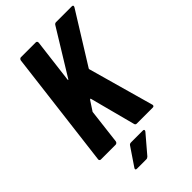

<svg xmlns="http://www.w3.org/2000/svg" viewBox="-261 -784 1043 1043"><g transform="rotate(-45 260.5 -263.0)"><path d="M25 -12 108 -688Q109 -693 112.5 -696.5Q116 -700 121 -700H234Q245 -700 245 -688L214 -436Q213 -432 215.5 -431.5Q218 -431 219 -435L376 -691Q381 -700 391 -700H511Q518 -700 520 -696.5Q522 -693 518 -686L339 -398Q338 -397 337.5 -395.5Q337 -394 337 -392L443 -14L444 -10Q444 0 433 0H311Q301 0 299 -9L230 -271Q230 -274 227.5 -273.5Q225 -273 223 -271L189 -219Q188 -218 187 -216.5Q186 -215 186 -213L162 -12Q161 -7 157 -3.5Q153 0 148 0H35Q30 0 27 -3.5Q24 -7 25 -12ZM129 168Q129 164 132 160L201 58Q206 50 217 50H307Q316 50 316 56Q316 61 312 65L225 167Q218 174 210 174H139Q129 174 129 168Z"/></g></svg>

Font: Barlow Condensed
Style: Bold Italic
Weight: 700
Width: 3
Italic angle: -7°
Designer: Jeremy Tribby
Foundry: Tribby Type
Version: Version 1.408